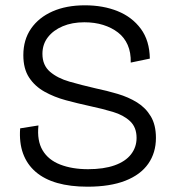

<svg xmlns="http://www.w3.org/2000/svg" viewBox="-20 -692 661 724"><path d="M310 12Q245 12 196 -2Q147 -16 114.5 -44Q82 -72 67 -113Q52 -154 56 -208L125 -219Q119 -162 140.5 -125.5Q162 -89 207 -71.5Q252 -54 312 -54Q371 -54 412 -68.5Q453 -83 474 -110Q495 -137 495 -172Q495 -212 470.5 -235Q446 -258 406 -270Q366 -282 319 -292Q273 -302 228.5 -314Q184 -326 147.5 -346.5Q111 -367 89.5 -400Q68 -433 68 -484Q68 -542 97 -584Q126 -626 178 -649Q230 -672 300 -672Q369 -672 423.5 -650Q478 -628 511 -583.5Q544 -539 545 -471L473 -456Q474 -494 461.5 -522.5Q449 -551 425 -569.5Q401 -588 369 -598Q337 -608 298 -608Q252 -608 216.5 -593Q181 -578 160.5 -551.5Q140 -525 140 -489Q140 -446 168.5 -421.5Q197 -397 242.5 -384Q288 -371 340 -359Q383 -350 423.5 -338Q464 -326 496.5 -306Q529 -286 548.5 -253.5Q568 -221 568 -172Q568 -116 539 -74.5Q510 -33 452.5 -10.5Q395 12 310 12Z"/></svg>

Font: Bricolage Grotesque 24pt Light
Style: Regular
Weight: 300
Designer: Mathieu Triay
Foundry: Atelier Triay
Version: Version 1.001;gftools[0.9.33.dev8+g029e19f]